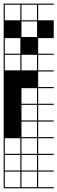

<svg xmlns="http://www.w3.org/2000/svg" viewBox="-20 -747 313 1046"><path d="M272.7 278.8H0V187.9H6.1V272.7H90.9V187.9H97V272.7H181.8V187.9H0V-727.3H272.7V-721.2H187.9V-636.4H272.7V-630.3H187.9V-545.5H272.7V-539.4H187.9V-454.5H272.7V-448.5H187.9V-363.6H272.7V-357.6H187.9V-272.7H272.7V-266.7H187.9V-181.8H272.7V-175.8H187.9V-90.9H272.7V-84.8H187.9V0H272.7V6.1H187.9V90.9H272.7V97H187.9V181.8H272.7V187.9H187.9V272.7H272.7ZM90.9 -636.4V-721.2H6.1V-636.4ZM97 -636.4H181.8V-721.2H97ZM6.1 -545.5H90.9V-630.3H6.1ZM97 -545.5H181.8V-630.3H97ZM6.1 -454.5H90.9V-539.4H6.1ZM97 -454.5H181.8V-539.4H97ZM6.1 -363.6H90.9V-448.5H6.1ZM97 -363.6H181.8V-448.5H97ZM97 -181.8H181.8V-266.7H97ZM97 -90.9H181.8V-175.8H97ZM97 0H181.8V-84.8H97ZM6.1 90.9H90.9V6.1H6.1ZM97 90.9H181.8V6.1H97ZM6.1 181.8H90.9V97H6.1ZM97 181.8H181.8V97H97ZM0 -636.4H90.9V-545.5H0ZM90.9 -545.5H181.8V-454.5H90.9ZM181.8 -636.4H272.7V-545.5H181.8Z"/></svg>

Font: Micro 5 Charted
Style: Regular
Weight: 400
Designer: Sarah Cadigan-Fried
Version: Version 1.000; ttfautohint (v1.8.4.7-5d5b)